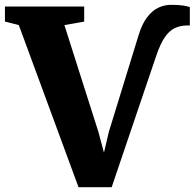

<svg xmlns="http://www.w3.org/2000/svg" viewBox="-40 -770 806 796"><path d="M285.5 6 38 -666 -19.5 -680.5V-743H309V-680.5L227 -666L368 -223L391 -137.5L411 -222.5L535 -625.5Q549 -671 569.8 -698.2Q590.5 -725.5 615.8 -737.8Q641 -750 669 -750Q702 -750 721 -746.8Q740 -743.5 747 -740.5V-663.5Q746.5 -664.5 744.5 -664.5Q742.5 -664.5 738.5 -664.5Q706.5 -664.5 683.2 -652.8Q660 -641 642 -613.8Q624 -586.5 608 -539.5L423 6Z"/></svg>

Font: Merriweather 36pt Black
Style: Regular
Weight: 900
Version: Version 2.100